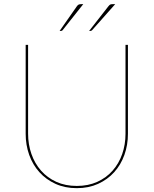

<svg xmlns="http://www.w3.org/2000/svg" viewBox="-20 -922 760 950"><path d="M107 0ZM360 -2Q416.5 -2 461.2 -22.2Q506 -42.5 537 -77.5Q568 -112.5 584.5 -159.5Q601 -206.5 601 -260V-700H613V-260Q613 -204.5 595.5 -155.5Q578 -106.5 545 -70Q512 -33.5 465.2 -12.2Q418.5 9 360 9Q301.5 9 254.8 -12.2Q208 -33.5 175 -70Q142 -106.5 124.5 -155.5Q107 -204.5 107 -260V-700H119V-261Q119 -207.5 135.5 -160.2Q152 -113 183 -77.8Q214 -42.5 258.8 -22.2Q303.5 -2 360 -2ZM392 -901.5 290 -773Q287.5 -769 282 -769H275L360 -890.5Q364.5 -897 369 -899.2Q373.5 -901.5 382 -901.5ZM550 -901.5 436 -773Q432 -769 428 -769H421L516 -890.5Q521.5 -897.5 525.5 -899.5Q529.5 -901.5 538 -901.5Z"/></svg>

Font: Lato Hairline
Style: Regular
Weight: 100
Designer: Lukasz Dziedzic
Foundry: tyPoland Lukasz Dziedzic
Version: Version 2.007; 2014-02-27